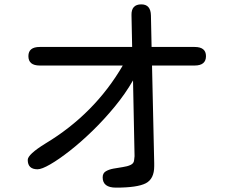

<svg xmlns="http://www.w3.org/2000/svg" viewBox="-20 -830 1040 879"><path d="M511 29Q450 29 450 -18Q450 -37 464 -45.5Q478 -54 499 -58Q520 -62 541.5 -65Q563 -68 578 -75Q593 -82 594 -97L596 -115L589 -462Q554 -401 505.5 -342Q457 -283 403.5 -231Q350 -179 299.5 -139.5Q249 -100 210 -77.5Q171 -55 152 -55Q107 -55 107 -98Q107 -123 188 -173Q301 -241 389.5 -330.5Q478 -420 542 -530H162Q110 -530 110 -573Q110 -615 162 -615H585L582 -761Q581 -810 627 -810Q670 -810 671 -759L674 -615H871Q923 -615 923 -573Q923 -530 871 -530H676L686 -83V-69Q686 -11 647.5 9Q609 29 511 29Z"/></svg>

Font: Huninn
Style: Regular
Weight: 400
Designer: justfont
Foundry: justfont
Version: Version 1.003